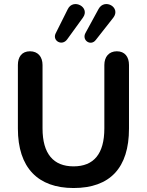

<svg xmlns="http://www.w3.org/2000/svg" viewBox="-20 -936 739 966"><path d="M350 10C534 10 629 -92 629 -289V-609C629 -650 608 -678 568 -678C528 -678 505 -650 505 -609V-290C505 -162 452 -99 350 -99C249 -99 194 -162 194 -290V-609C194 -650 171 -678 131 -678C90 -678 70 -650 70 -609V-289C70 -92 171 10 350 10ZM318 -738 397 -847C436 -900 348 -946 321 -890L260 -768C242 -731 292 -702 318 -738ZM462 -735 550 -847C590 -899 506 -946 476 -891L410 -770C390 -733 437 -702 462 -735Z"/></svg>

Font: SN Pro SemiBold
Style: Regular
Weight: 600
Designer: Tobias Whetton
Foundry: Supernotes
Version: Version 1.003;Glyphs 3.3 (3324)